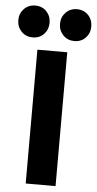

<svg xmlns="http://www.w3.org/2000/svg" viewBox="-108 -973 508 1009"><g transform="rotate(5 146.5 -468.0)"><path d="M67.5 0V-706H225V0ZM36.5 -768Q1 -768 -22.5 -792.2Q-46 -816.5 -46 -852Q-46 -887.5 -22.5 -911.8Q1 -936 36.5 -936Q73 -936 96 -911.8Q119 -887.5 119 -852Q119 -816.5 96 -792.2Q73 -768 36.5 -768ZM256.5 -768Q221 -768 197.5 -792.2Q174 -816.5 174 -852Q174 -887.5 197.5 -911.8Q221 -936 256.5 -936Q293 -936 316 -911.8Q339 -887.5 339 -852Q339 -816.5 316 -792.2Q293 -768 256.5 -768Z"/></g></svg>

Font: Marine Company Thin
Style: Regular
Weight: 100
Designer: Rodrigo Fuenzalida
Foundry: fragTYPE
Version: Version 1.000